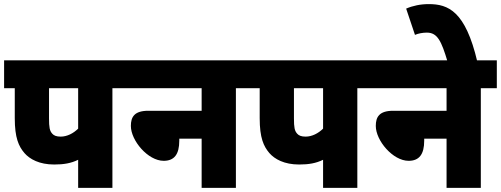

<svg xmlns="http://www.w3.org/2000/svg" viewBox="-20 -916 2442 936"><path d="M528 -486H606V-622H0V-486H52V-340C52 -244 71 -203 99 -170C125 -140 172 -114 244 -114C291 -114 326 -120 361 -137V0H528ZM361 -486V-289C338 -266 307 -250 276 -250C255 -250 243 -255 235 -264C222 -278 219 -295 219 -339V-486Z M593 -622V-486H963V-376H703C635 -376 618 -346 618 -302C618 -231 701 -132 778 -132C829 -132 854 -163 854 -230V-240H963V0H1130V-486H1208V-622Z M1722 -486H1800V-622H1194V-486H1246V-340C1246 -244 1265 -203 1293 -170C1319 -140 1366 -114 1438 -114C1485 -114 1520 -120 1555 -137V0H1722ZM1555 -486V-289C1532 -266 1501 -250 1470 -250C1449 -250 1437 -255 1429 -264C1416 -278 1413 -295 1413 -339V-486Z M1787 -622V-486H2157V-376H1897C1829 -376 1812 -346 1812 -302C1812 -231 1895 -132 1972 -132C2023 -132 2048 -163 2048 -230V-240H2157V0H2324V-486H2402V-622Z M2162 -615H2307C2249 -862 2165 -896 2070 -896C2030 -896 1992 -888 1960 -874L2003 -746C2019 -753 2041 -757 2061 -757C2113 -757 2132 -715 2162 -615Z"/></svg>

Font: Noto Sans Devanagari UI SemiCondensed Black
Style: Regular
Weight: 900
Width: 4
Designer: Jelle Bosma - Monotype Design Team
Foundry: Monotype Imaging Inc.
Version: Version 2.004